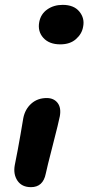

<svg xmlns="http://www.w3.org/2000/svg" viewBox="-20 -753 365 793"><path d="M229 -569.8Q183.1 -569.8 158.9 -596.7Q134.8 -623.5 142.1 -662.1Q148.4 -695.3 175.3 -714.1Q202.1 -732.9 238.8 -732.9Q285.2 -732.9 307.9 -705.1Q330.6 -677.2 323.2 -642.1Q318.4 -613.3 293.9 -591.6Q269.5 -569.8 229 -569.8ZM107.9 20Q70.3 20 52.2 -6.6Q34.2 -33.2 41 -70.8Q53.7 -133.3 64.9 -198.5Q76.2 -263.7 76.2 -265.1Q83.5 -302.2 109.4 -325.2Q135.3 -348.1 172.9 -348.1Q202.1 -348.1 217.8 -328.1Q233.4 -308.1 227.1 -272.9Q223.1 -251 198.2 -154.3Q173.3 -57.6 168.9 -35.2Q157.7 20 107.9 20Z"/></svg>

Font: Shantell Sans Irregular Bouncy
Style: Italic
Weight: 600
Italic angle: -11.31°
Designer: Stephen Nixon, Anya Danilova, Shantell Martin
Foundry: Arrow Type
Version: Version 1.006;[9816181b4]